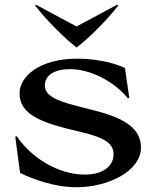

<svg xmlns="http://www.w3.org/2000/svg" viewBox="-20 -769 658 805"><path d="M301 16C434 16 571 -52 571 -150C571 -227 509 -273 371 -307L305 -324C200 -350 168 -375 168 -410C168 -445 195 -479 275 -479C360 -479 459 -427 516 -357L522 -358L504 -484C448 -510 373 -523 303 -523C153 -523 62 -453 62 -378C62 -302 127 -263 264 -229L326 -214C424 -190 456 -165 456 -122C456 -70 408 -37 336 -37C224 -37 112 -107 50 -198L44 -196L64 -44C120 -17 208 16 301 16ZM131 -749 127 -746C179 -679 256 -604 301 -570C346 -603 424 -679 476 -746L471 -749L301 -658Z"/></svg>

Font: Coconat Demi
Style: Regular
Weight: 400
Designer: Sara Lavazza
Foundry: Collletttivo
Version: Version 1.000;Glyphs 3.2 (3217)